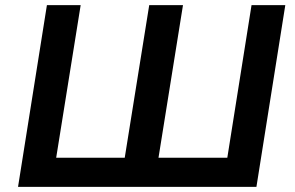

<svg xmlns="http://www.w3.org/2000/svg" viewBox="-20 -725 1144 745"><path d="M50 0 162 -705H293L198 -113H464L559 -705H690L595 -113H862L956 -705H1087L975 0Z"/></svg>

Font: Nunito Sans 9pt
Style: Bold Italic
Weight: 700
Italic angle: -9°
Version: Version 3.101;gftools[0.9.27]